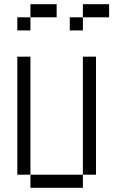

<svg xmlns="http://www.w3.org/2000/svg" viewBox="-20 -895 540 915"><path d="M250 -812.5H125V-875H250ZM62.5 -625H125V-62.5H62.5ZM62.5 -812.5H125V-750H62.5ZM125 -62.5H375V0H125ZM312.5 -812.5H375V-750H312.5ZM375 -625H437.5V-62.5H375ZM375 -875H500V-812.5H375Z"/></svg>

Font: 寒蝉点阵体 16px
Style: Regular
Weight: 400
Designer: Designed by Warren2060
Foundry: ChillType
Version: Version 1.000